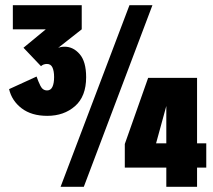

<svg xmlns="http://www.w3.org/2000/svg" viewBox="-20 -720 820 740"><path d="M162 -273.5Q101.5 -273.5 63.5 -302.5Q25.5 -331.5 15 -376.5L121 -425Q127 -407 135.8 -389.2Q144.5 -371.5 161.5 -371.5Q175.5 -371.5 182 -385.2Q188.5 -399 188.5 -423Q188.5 -446 182.2 -459.8Q176 -473.5 161 -473.5Q147 -473.5 138 -465L70.5 -536L156.5 -607H29.5V-700H295V-607L203.5 -535Q205.5 -536.5 212.5 -538.2Q219.5 -540 229 -540Q262.5 -540 287.2 -511.2Q312 -482.5 312 -422.5Q312 -348.5 269.2 -311Q226.5 -273.5 162 -273.5ZM213.5 0 479 -700H567.5L303 0ZM621 0V-74H461V-165L551 -420H739.5V-167.5H775V-74H739.5V0ZM581.5 -167.5H621V-311.5Z"/></svg>

Font: Trispace SemiCondensed ExtraBold
Style: Regular
Weight: 800
Width: 4
Designer: Tyler Finck
Foundry: Etcetera Type Company
Version: Version 1.210; ttfautohint (v1.8.3)